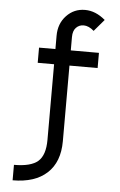

<svg xmlns="http://www.w3.org/2000/svg" viewBox="-61 -750 632 1015"><g transform="rotate(5 254.5 -242.5)"><path d="M45.4 223.1V141.1Q135.3 141.1 172.9 108.2Q210.4 75.2 210.4 -5.9V-407.2H123.5V-487.8H210.4V-558.6Q210.4 -623 250.5 -665.3Q290.5 -707.5 348.6 -707.5Q405.3 -707.5 456.5 -663.6L403.3 -601.1Q375.5 -625.5 348.6 -625.5Q324.7 -625.5 308.3 -608.6Q292 -591.8 292 -558.6V-487.8H441.4V-407.2H292V-5.9Q292 105 227.5 164.1Q163.1 223.1 45.4 223.1Z"/></g></svg>

Font: HK Grotesk Medium
Style: Regular
Weight: 500
Designer: Alfredo Marco Pradil and Stefan Peev
Foundry: Hanken Design Co.
Version: Version 1.045;PS 001.045;hotconv 1.0.88;makeotf.lib2.5.64775